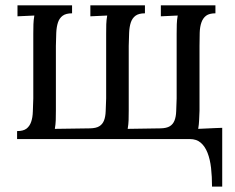

<svg xmlns="http://www.w3.org/2000/svg" viewBox="-20 -520 878 718"><path d="M811 177.7H772.9Q772.9 140.6 769.3 108.2Q765.6 75.7 756.1 51.5Q746.6 27.3 730.7 13.7Q714.8 0 689.9 0H43.9V-29.8Q66.9 -29.8 78.9 -38.8Q90.8 -47.9 96.4 -64Q102.1 -80.1 102.8 -102.5Q103.5 -125 104.5 -151.9V-394Q104.5 -414.1 105 -429.4Q105.5 -444.8 108.4 -461.9L45.4 -459V-500H249.5V-470.2Q226.6 -470.2 214.4 -461.2Q202.1 -452.1 196.8 -436Q191.4 -419.9 190.4 -397.5Q189.5 -375 189 -348.1V-106Q189 -85.9 188.5 -70.6Q188 -55.2 185.1 -38.1L316.4 -40Q339.4 -40.5 351.3 -47.9Q363.3 -55.2 368.9 -69.3Q374.5 -83.5 375.2 -104.2Q376 -125 377 -151.9V-394Q377 -414.1 377.4 -429.4Q377.9 -444.8 380.9 -461.9L317.9 -459V-500H522V-470.2Q499 -470.2 486.8 -461.2Q474.6 -452.1 469.2 -436Q463.9 -419.9 462.9 -397.5Q461.9 -375 461.4 -348.1V-106Q461.4 -85.9 460.9 -70.6Q460.4 -55.2 457.5 -38.1L580.1 -40Q603 -40.5 615 -47.9Q627 -55.2 632.6 -69.3Q638.2 -83.5 638.9 -104.2Q639.6 -125 640.6 -151.9V-394Q640.6 -414.1 641.1 -429.4Q641.6 -444.8 644.5 -461.9L581.5 -459V-500H785.6V-470.2Q762.7 -470.2 750.7 -461.2Q738.8 -452.1 733.2 -436Q727.5 -419.9 726.8 -397.5Q726.1 -375 726.1 -348.1V-106Q725.1 -85.9 724.6 -70.6Q724.1 -55.2 721.2 -38.1L784.2 -41L811 -42Z"/></svg>

Font: Lora
Style: Regular
Weight: 400
Designer: Olga Karpushina, Alexei Vanyashin
Foundry: Cyreal (www.cyreal.org, a@cyreal.org)
Version: Version 1.014